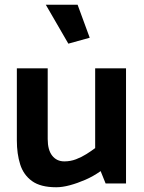

<svg xmlns="http://www.w3.org/2000/svg" viewBox="-20 -773 607 809"><path d="M381 -485V-149Q365 -137 344.5 -124Q324 -111 300.5 -102Q277 -93 251 -93Q219 -93 200 -117Q181 -141 181 -187V-485H51V-181Q51 -125 65 -80.5Q79 -36 115 -10Q151 16 217 16Q243 16 274.5 7.5Q306 -1 339.5 -15.5Q373 -30 404 -52L425 0H511V-485ZM268 -589 358 -614 307 -753H173Z"/></svg>

Font: Catamaran Thin
Style: Bold
Weight: 700
Version: Version 2.000